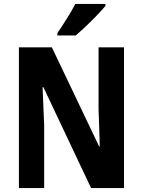

<svg xmlns="http://www.w3.org/2000/svg" viewBox="-20 -954 725 974"><path d="M515 -924V-934H362C339 -889 304 -835 271 -786V-774H364C412 -814 485 -887 515 -924ZM609 0V-714H480V-397C482 -340 484 -296 486 -211H483L243 -714H76V0H204V-321C201 -376 200 -428 196 -512H200L442 0Z"/></svg>

Font: Noto Sans Sinhala Condensed
Style: Bold
Weight: 700
Width: 3
Designer: Jelle Bosma - Monotype Design Team
Foundry: Monotype Imaging Inc.
Version: Version 2.006